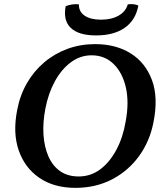

<svg xmlns="http://www.w3.org/2000/svg" viewBox="-20 -898 781 927"><path d="M344 9Q241 9 170.5 -39Q100 -87 70.5 -171.5Q41 -256 63 -367Q76 -437 109.5 -495.5Q143 -554 193 -596.5Q243 -639 305.5 -662Q368 -685 439 -685Q539 -685 610.5 -640.5Q682 -596 713.5 -512Q745 -428 721 -308Q704 -218 652.5 -146Q601 -74 522 -32.5Q443 9 344 9ZM360 -46Q418 -46 464 -80.5Q510 -115 542 -175Q574 -235 587 -313Q604 -405 587.5 -476.5Q571 -548 528 -589.5Q485 -631 422 -631Q368 -631 322.5 -597.5Q277 -564 245 -505.5Q213 -447 199 -373Q186 -306 190 -247Q194 -188 214 -142.5Q234 -97 270.5 -71.5Q307 -46 360 -46ZM444 -727Q360 -727 322 -763Q284 -799 297 -868Q311 -874 328 -876.5Q345 -879 361 -877Q360 -842 388.5 -822.5Q417 -803 468 -803Q518 -803 552.5 -822.5Q587 -842 597 -877Q612 -879 625.5 -877.5Q639 -876 648 -871Q635 -801 582.5 -764Q530 -727 444 -727Z"/></svg>

Font: Vollkorn SemiBold
Style: Italic
Weight: 600
Italic angle: -11°
Designer: Friedrich Althausen
Foundry: Friedrich Althausen
Version: Version 5.000